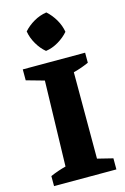

<svg xmlns="http://www.w3.org/2000/svg" viewBox="-140 -1009 696 1071"><g transform="rotate(-15 208.0 -473.5)"><path d="M33 0V-58Q56 -68 78 -75.5Q100 -83 123 -89L136 -582L33 -611V-674H393V-616Q373 -607 350.5 -599Q328 -591 304 -585V-86L393 -64V0ZM242 -947Q271 -921 291 -886.5Q311 -852 317 -815Q293 -787 257.5 -766Q222 -745 185 -740Q157 -763 136 -799Q115 -835 109 -873Q134 -901 168.5 -921Q203 -941 242 -947Z"/></g></svg>

Font: Piazzolla Thin Black
Style: Regular
Weight: 900
Version: Version 2.005